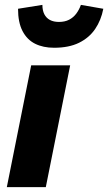

<svg xmlns="http://www.w3.org/2000/svg" viewBox="-20 -768 444 788"><path d="M8 0 108 -500H268L168 0ZM202 -572Q157 -572 124 -588.5Q91 -605 72.5 -640.5Q54 -676 54 -732L154 -748Q154 -725 162 -709.5Q170 -694 185 -686Q200 -678 222 -678Q246 -678 263.5 -687Q281 -696 293 -712Q305 -728 312 -748L404 -732Q395 -685 370.5 -649Q346 -613 304.5 -592.5Q263 -572 202 -572Z"/></svg>

Font: Source Sans 3 Black
Style: Italic
Weight: 900
Italic angle: -11°
Designer: Paul D. Hunt
Foundry: Adobe
Version: Version 3.052;hotconv 1.1.0;makeotfexe 2.6.0